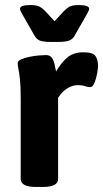

<svg xmlns="http://www.w3.org/2000/svg" viewBox="-20 -738 408 760"><path d="M122 2Q62 2 62 -30V-347Q62 -397 59 -424Q56 -451 53 -464.5Q50 -478 50 -488Q50 -497 63.5 -503Q77 -509 96.5 -513Q116 -517 134.5 -518.5Q153 -520 162 -520Q178 -520 185.5 -509Q193 -498 196 -483Q199 -468 202 -455Q218 -484 243 -507.5Q268 -531 311 -531Q348 -531 358 -516Q368 -501 368 -477Q368 -468 364.5 -447.5Q361 -427 354 -410Q347 -393 337 -393Q327 -393 316 -397Q305 -401 290 -401Q270 -401 254 -392.5Q238 -384 227 -372.5Q216 -361 210 -351V-30Q210 2 150 2ZM182 -572Q151 -572 137.5 -577.5Q124 -583 116 -598L72 -675Q66 -686 62.5 -692.5Q59 -699 59 -703Q59 -718 100 -718Q126 -718 138 -711Q150 -704 160 -693L196 -654L232 -693Q242 -704 254 -711Q266 -718 292 -718Q333 -718 333 -703Q333 -699 329.5 -692.5Q326 -686 320 -675L276 -598Q269 -584 255 -578Q241 -572 210 -572Z"/></svg>

Font: Asap
Style: Regular
Weight: 400
Designer: Pablo Cosgaya
Foundry: Omnibus-Type
Version: Version 3.001